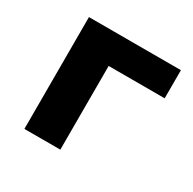

<svg xmlns="http://www.w3.org/2000/svg" viewBox="-118 -623 749 745"><g transform="rotate(30 256.5 -250.5)"><path d="M78 0V-501H490V-375H239V0Z"/></g></svg>

Font: Nunito Sans 8pt ExtraBold
Style: Regular
Weight: 800
Version: Version 3.101;gftools[0.9.27]